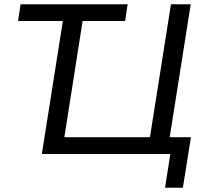

<svg xmlns="http://www.w3.org/2000/svg" viewBox="-20 -725 967 904"><path d="M757 159 782 0H177L276 -626H65L77 -705H581L569 -626H369L283 -79H686L785 -705H878L779 -79H879L841 159Z"/></svg>

Font: Nunito Sans 12pt Medium
Style: Italic
Weight: 500
Italic angle: -9°
Designer: Vernon Adams
Foundry: Vernon Adams
Version: Version 3.101;gftools[0.9.27]